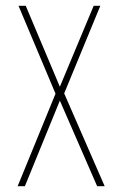

<svg xmlns="http://www.w3.org/2000/svg" viewBox="-20 -644 415 664"><path d="M41 0 172 -320 44 -624H69L187 -344L304 -624H327L202 -321L342 0H316L187 -296L66 0Z"/></svg>

Font: Inconsolata Condensed ExtraLight
Style: Regular
Weight: 200
Width: 3
Monospace: yes
Designer: Raph Levien, Cyreal, Brenton Simpson
Foundry: Raph Levien, Cyreal, Google
Version: Version 3.100; ttfautohint (v1.8.4.7-5d5b)